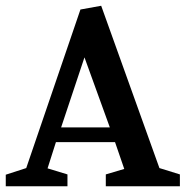

<svg xmlns="http://www.w3.org/2000/svg" viewBox="-25 -646 644 666"><path d="M-5 0V-40L66 -63L254 -613L326 -626L528 -63L599 -41V0H342V-41L406 -60L374 -153H169L140 -62L209 -41V0ZM187 -204H356L268 -447Z"/></svg>

Font: Manuale SemiBold
Style: Regular
Weight: 600
Version: Version 1.002